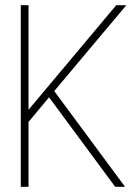

<svg xmlns="http://www.w3.org/2000/svg" viewBox="-20 -720 532 740"><path d="M462 0H424L169 -345L90 -250V0H60V-700H90V-297L428 -700H467L189 -369Z"/></svg>

Font: Urbanist Thin
Style: Regular
Weight: 100
Designer: Corey Hu
Foundry: Corey Hu
Version: Version 1.330; ttfautohint (v1.8.4.7-5d5b)